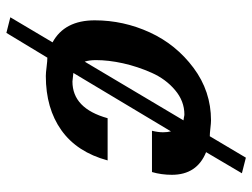

<svg xmlns="http://www.w3.org/2000/svg" viewBox="-116 -549 805 613"><g transform="rotate(90 286.5 -242.5)"><path d="M538.1 -388.7C538.1 -442.1 514 -478.5 465.8 -498L533.2 -612.3L483.4 -625L415 -509.8C409.2 -509.8 400.7 -510.4 389.6 -511.7C378.6 -513 370.1 -513.7 364.3 -513.7C302.4 -513.7 246.6 -495.1 196.8 -458C147 -420.9 109.2 -374.3 83.5 -318.4C57.8 -262.4 44.9 -203.8 44.9 -142.6C44.9 -78.1 68.4 -33.2 115.2 -7.8L35.2 127L85 139.6L164.1 8.8C170.6 8.8 180.3 9.6 193.4 11.2C206.4 12.9 216.1 13.7 222.7 13.7C291.7 13.7 349.4 -2.9 396 -36.1C442.5 -69.3 474.6 -118.5 492.2 -183.6H357.4C336.6 -108.7 297.5 -71.3 240.2 -71.3C239.6 -71.3 230.5 -72.3 212.9 -74.2L399.4 -385.7C401.4 -377.9 402.3 -369.5 402.3 -360.4C402.3 -349.9 400.7 -338.2 397.5 -325.2H529.3C535.2 -345.4 538.1 -366.5 538.1 -388.7ZM364.3 -425.8 176.8 -110.4C173.5 -120.1 171.9 -132.2 171.9 -146.5C171.9 -173.2 175.3 -202 182.1 -232.9C189 -263.8 199.1 -294.3 212.4 -324.2C225.7 -354.2 244.1 -379.1 267.6 -398.9C291 -418.8 317.1 -428.7 345.7 -428.7C347.7 -428.7 350.7 -428.2 355 -427.2C359.2 -426.3 362.3 -425.8 364.3 -425.8Z"/></g></svg>

Font: FreeUniversal
Style: BoldItalic
Weight: 700
Italic angle: -11°
Version: Version 1.001